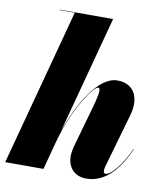

<svg xmlns="http://www.w3.org/2000/svg" viewBox="-84 -821 787 902"><g transform="rotate(10 309.0 -370.0)"><path d="M361.5 -328 307.5 -137C302.5 -120.5 298 -97.5 298 -82C298 -29 330.5 10 387.5 10C461 10 529 -38.5 584.5 -164.5L582.5 -165C544 -79.5 497 -28 473.5 -28C467 -28 463.5 -31.5 463.5 -43C463.5 -48 465.5 -58 467 -63L540.5 -319.5C566.5 -409.5 529.5 -469.5 453 -469.5C362 -469.5 280 -325.5 232.5 -188L382.5 -750H127.5V-748H200L0 0H182.5L218 -133C266.5 -311.5 351 -420.5 369 -420.5C380 -420.5 383.5 -406 361.5 -328Z"/></g></svg>

Font: Bodoni* 96pt Fatface
Style: Italic
Weight: 900
Italic angle: -13°
Version: Version 2.3